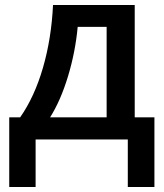

<svg xmlns="http://www.w3.org/2000/svg" viewBox="-20 -560 658 771"><path d="M600.1 190.9H493.2V0H123V190.9H17.1V-88.9H61Q118.7 -171.4 152.6 -288.3Q186.5 -405.3 192.9 -540H521V-88.9H600.1ZM408.2 -88.9V-452.1H292Q282.7 -351.6 253.2 -253.9Q223.6 -156.2 181.2 -88.9Z"/></svg>

Font: Open Sans Semibold
Style: Regular
Weight: 600
Foundry: Ascender Corporation
Version: Version 1.10; ttfautohint (v1.5.65-e2d9)